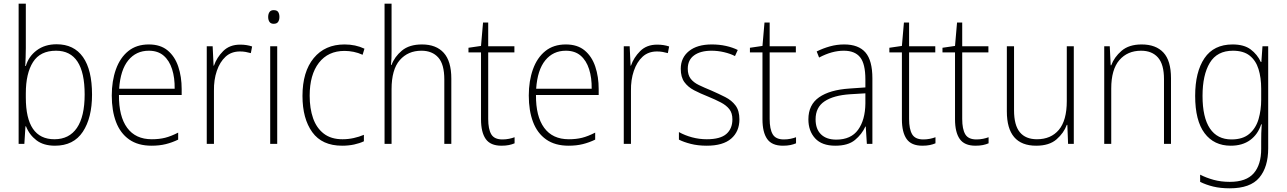

<svg xmlns="http://www.w3.org/2000/svg" viewBox="-20 -780 6978 1041"><path d="M120 -520Q120 -497 119 -469.5Q118 -442 117 -422H120Q135 -474 179 -507Q223 -540 287 -540Q381 -540 430 -470.5Q479 -401 479 -267Q479 -141 429 -65.5Q379 10 278 10Q216 10 177.5 -19.5Q139 -49 121 -95H118L112 0H81V-760H120ZM284 -505Q198 -505 159 -443.5Q120 -382 120 -274V-251Q120 -25 275 -25Q355 -25 397 -86.5Q439 -148 439 -268Q439 -505 284 -505Z M787 -539Q850 -539 889 -506.5Q928 -474 946.5 -419Q965 -364 965 -297V-265H625Q624 -149 669.5 -87Q715 -25 803 -25Q843 -25 875 -33Q907 -41 946 -61V-23Q913 -7 878.5 1.5Q844 10 802 10Q728 10 680 -24Q632 -58 609 -119Q586 -180 586 -262Q586 -341 608.5 -404Q631 -467 675.5 -503Q720 -539 787 -539ZM787 -505Q718 -505 675.5 -453Q633 -401 626 -299H927Q928 -358 913 -405Q898 -452 867 -478.5Q836 -505 787 -505Z M1282 -538Q1318 -538 1347 -528L1340 -492Q1326 -496 1311.5 -498.5Q1297 -501 1281 -501Q1234 -501 1203 -472.5Q1172 -444 1155.5 -395.5Q1139 -347 1140 -288V0H1101V-529H1133L1138 -424H1140Q1155 -468 1190 -503Q1225 -538 1282 -538Z M1464 -725Q1482 -725 1488.5 -714.5Q1495 -704 1495 -688Q1495 -672 1488 -661.5Q1481 -651 1464 -651Q1448 -651 1441 -661.5Q1434 -672 1434 -688Q1434 -704 1441 -714.5Q1448 -725 1464 -725ZM1483 -529V0H1445V-529Z M1835 10Q1726 10 1673 -63.5Q1620 -137 1620 -260Q1620 -391 1681 -465Q1742 -539 1848 -539Q1908 -539 1956 -516L1946 -483Q1922 -494 1897 -499Q1872 -504 1848 -504Q1759 -504 1709 -439.5Q1659 -375 1659 -261Q1659 -192 1677.5 -139Q1696 -86 1735.5 -55.5Q1775 -25 1837 -25Q1868 -25 1897.5 -31.5Q1927 -38 1953 -49V-14Q1930 -3 1900 3.5Q1870 10 1835 10Z M2103 -504Q2103 -481 2102.5 -464.5Q2102 -448 2100 -428H2103Q2119 -472 2159 -505.5Q2199 -539 2268 -539Q2345 -539 2386 -493.5Q2427 -448 2427 -354V0H2389V-349Q2389 -432 2356 -468.5Q2323 -505 2265 -505Q2192 -505 2147.5 -454Q2103 -403 2103 -296V0H2065V-760H2103Z M2704 -24Q2723 -24 2740 -27.5Q2757 -31 2770 -36V-3Q2756 3 2739 6.5Q2722 10 2699 10Q2639 10 2613.5 -26.5Q2588 -63 2588 -133V-496H2520V-521L2588 -531L2599 -658H2627V-529H2769V-496H2627V-135Q2627 -80 2643.5 -52Q2660 -24 2704 -24Z M3048 -539Q3111 -539 3150 -506.5Q3189 -474 3207.5 -419Q3226 -364 3226 -297V-265H2886Q2885 -149 2930.5 -87Q2976 -25 3064 -25Q3104 -25 3136 -33Q3168 -41 3207 -61V-23Q3174 -7 3139.5 1.5Q3105 10 3063 10Q2989 10 2941 -24Q2893 -58 2870 -119Q2847 -180 2847 -262Q2847 -341 2869.5 -404Q2892 -467 2936.5 -503Q2981 -539 3048 -539ZM3048 -505Q2979 -505 2936.5 -453Q2894 -401 2887 -299H3188Q3189 -358 3174 -405Q3159 -452 3128 -478.5Q3097 -505 3048 -505Z M3543 -538Q3579 -538 3608 -528L3601 -492Q3587 -496 3572.5 -498.5Q3558 -501 3542 -501Q3495 -501 3464 -472.5Q3433 -444 3416.5 -395.5Q3400 -347 3401 -288V0H3362V-529H3394L3399 -424H3401Q3416 -468 3451 -503Q3486 -538 3543 -538Z M3989 -133Q3989 -67 3944.5 -28.5Q3900 10 3812 10Q3764 10 3725 0Q3686 -10 3661 -23V-64Q3693 -46 3732 -35.5Q3771 -25 3812 -25Q3885 -25 3918 -53.5Q3951 -82 3951 -133Q3951 -167 3934.5 -188Q3918 -209 3888.5 -224.5Q3859 -240 3820 -256Q3777 -273 3743.5 -290.5Q3710 -308 3690.5 -335Q3671 -362 3671 -407Q3671 -467 3715.5 -503Q3760 -539 3839 -539Q3880 -539 3916 -531Q3952 -523 3980 -509L3965 -476Q3940 -489 3906 -497Q3872 -505 3838 -505Q3778 -505 3743.5 -480Q3709 -455 3709 -407Q3709 -374 3724.5 -353.5Q3740 -333 3769 -319Q3798 -305 3837 -289Q3878 -271 3912.5 -253.5Q3947 -236 3968 -208Q3989 -180 3989 -133Z M4230 -24Q4249 -24 4266 -27.5Q4283 -31 4296 -36V-3Q4282 3 4265 6.5Q4248 10 4225 10Q4165 10 4139.5 -26.5Q4114 -63 4114 -133V-496H4046V-521L4114 -531L4125 -658H4153V-529H4295V-496H4153V-135Q4153 -80 4169.5 -52Q4186 -24 4230 -24Z M4557 -539Q4635 -539 4672.5 -495.5Q4710 -452 4710 -355V0H4680L4674 -94H4672Q4653 -52 4615.5 -21Q4578 10 4509 10Q4436 10 4399.5 -30Q4363 -70 4363 -133Q4363 -212 4421 -252.5Q4479 -293 4586 -300L4672 -306V-349Q4672 -434 4643.5 -469.5Q4615 -505 4555 -505Q4523 -505 4490 -496Q4457 -487 4421 -468L4408 -501Q4442 -518 4479.5 -528.5Q4517 -539 4557 -539ZM4589 -269Q4499 -263 4450.5 -230.5Q4402 -198 4402 -133Q4402 -80 4431.5 -51.5Q4461 -23 4514 -23Q4594 -23 4632.5 -76.5Q4671 -130 4672 -219V-274Z M4986 -24Q5005 -24 5022 -27.5Q5039 -31 5052 -36V-3Q5038 3 5021 6.5Q5004 10 4981 10Q4921 10 4895.5 -26.5Q4870 -63 4870 -133V-496H4802V-521L4870 -531L4881 -658H4909V-529H5051V-496H4909V-135Q4909 -80 4925.5 -52Q4942 -24 4986 -24Z M5274 -24Q5293 -24 5310 -27.5Q5327 -31 5340 -36V-3Q5326 3 5309 6.5Q5292 10 5269 10Q5209 10 5183.5 -26.5Q5158 -63 5158 -133V-496H5090V-521L5158 -531L5169 -658H5197V-529H5339V-496H5197V-135Q5197 -80 5213.5 -52Q5230 -24 5274 -24Z M5802 -529V0H5771L5767 -103H5764Q5748 -59 5708.5 -24.5Q5669 10 5598 10Q5439 10 5439 -176V-529H5478V-182Q5478 -101 5509.5 -63Q5541 -25 5602 -25Q5678 -25 5721 -76Q5764 -127 5764 -232V-529Z M6170 -539Q6247 -539 6288 -495Q6329 -451 6329 -356V0H6291V-351Q6291 -431 6258.5 -468Q6226 -505 6167 -505Q6093 -505 6049 -454Q6005 -403 6005 -300V0H5967V-529H5997L6002 -426H6005Q6021 -470 6061 -504.5Q6101 -539 6170 -539Z M6663 -539Q6725 -539 6761 -512Q6797 -485 6816 -444H6819L6825 -529H6856V24Q6856 126 6807.5 183.5Q6759 241 6648 241Q6597 241 6558 231.5Q6519 222 6487 206V167Q6520 184 6560 195Q6600 206 6648 206Q6737 206 6777.5 159.5Q6818 113 6818 27V-12Q6818 -36 6818.5 -58Q6819 -80 6821 -106H6818Q6800 -51 6758 -20.5Q6716 10 6653 10Q6562 10 6511 -58Q6460 -126 6460 -260Q6460 -390 6510.5 -464.5Q6561 -539 6663 -539ZM6665 -505Q6579 -505 6539.5 -439.5Q6500 -374 6500 -260Q6500 -143 6540 -83.5Q6580 -24 6657 -24Q6719 -24 6754.5 -55Q6790 -86 6804 -135Q6818 -184 6818 -239V-299Q6818 -359 6803.5 -405.5Q6789 -452 6755.5 -478.5Q6722 -505 6665 -505Z"/></svg>

Font: Noto Sans Gujarati SemiCondensed ExtraLight
Style: Regular
Weight: 200
Width: 4
Designer: Jelle Bosma - Monotype Design Team, Universal Thirst
Foundry: Monotype Imaging Inc.
Version: Version 2.106; ttfautohint (v1.8.4.7-5d5b)